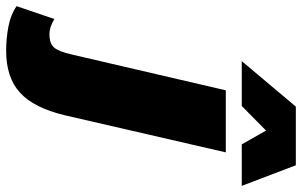

<svg xmlns="http://www.w3.org/2000/svg" viewBox="-367 -569 983 625"><g transform="rotate(90 124.5 -256.5)"><path d="M-23 215Q-63 215 -102 207.5Q-141 200 -168 181L-126 58Q-115 65 -102 69.5Q-89 74 -76 74Q-46 74 -33 58.5Q-20 43 -11 3L106 -500H308L187 25Q163 125 113.5 170Q64 215 -23 215ZM11 -552 159 -728H350L417 -552H282L237 -631L157 -552Z"/></g></svg>

Font: Work Sans ExtraBold
Style: Italic
Weight: 800
Italic angle: -13°
Designer: Wei Huang
Foundry: Wei Huang
Version: Version 2.012; ttfautohint (v1.8.3)